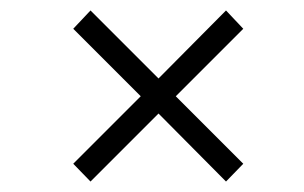

<svg xmlns="http://www.w3.org/2000/svg" viewBox="-20 -506 581 367"><path d="M445 -451 316 -322 445 -193 412 -159 283 -289 153 -159 120 -193 249 -322 120 -451 153 -486 283 -356 412 -486Z"/></svg>

Font: Gontserrat Light
Style: Italic
Weight: 300
Italic angle: -11.3°
Designer: Julieta Ulanovsky
Foundry: Julieta Ulanovsky
Version: Version 6.001